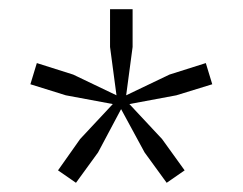

<svg xmlns="http://www.w3.org/2000/svg" viewBox="-20 -853 527 417"><path d="M106 -483 154 -551 225 -627 123 -646 46 -670 60 -716 139 -691 233 -646 219 -751V-833H268V-751L254 -646L348 -691L427 -716L441 -670L363 -646L261 -627L332 -551L381 -483L342 -456L294 -522L243 -616L193 -522L145 -456Z"/></svg>

Font: Encode Sans Narrow
Style: Light
Weight: 300
Designer: Pablo Impallari, Andres Torresi
Foundry: Pablo Impallari, Andres Torresi
Version: Version 1.000; ttfautohint (v1.00) -l 8 -r 50 -G 200 -x 14 -